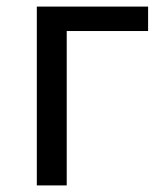

<svg xmlns="http://www.w3.org/2000/svg" viewBox="-20 -563 499 583"><path d="M91.8 0V-543H429.7V-468.8H182.6V0Z"/></svg>

Font: Gen Shin Gothic Regular
Style: Regular
Weight: 400
Designer: [Source Han Sans]
Ryoko NISHIZUKA  (kana & ideographs); Paul D. Hunt (Latin, Greek & Cyrillic); Wenlong ZHANG  (bopomofo
Version: Version 1.002.20150607